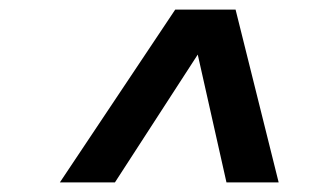

<svg xmlns="http://www.w3.org/2000/svg" viewBox="-20 -735 672 401"><path d="M105 -354 346 -715H472L562 -354H453L393 -621L220 -354Z"/></svg>

Font: Wix Madefor Text SemiBold
Style: Italic
Weight: 600
Italic angle: -12°
Designer: Dalton Maag Ltd
Foundry: Dalton Maag Ltd
Version: Version 3.100